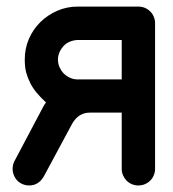

<svg xmlns="http://www.w3.org/2000/svg" viewBox="-20 -567 528 587"><path d="M402.8 -546.9Q413.6 -546.9 422.9 -543Q432.1 -539.1 439 -532.2Q446.3 -525.4 450.2 -515.6Q454.1 -506.3 454.1 -496.1V-50.8Q454.1 -40.5 450.2 -31.2Q446.3 -21.5 439 -14.6Q432.1 -7.8 422.9 -3.9Q413.6 0 402.8 0Q392.6 0 383.3 -3.9Q374 -7.8 367.2 -14.6Q360.4 -21.5 356 -31.2Q352.1 -40.5 352.1 -50.8V-222.7H254.9Q220.2 -222.7 200.7 -189L115.7 -30.8Q99.6 0 69.3 0Q58.6 0 49.3 -3.9Q40 -7.8 33.2 -14.6Q26.4 -21.5 22.5 -31.2Q18.6 -40.5 18.6 -50.8Q18.6 -65.9 25.9 -77.6L110.4 -237.3Q114.7 -246.1 120.6 -253.9Q104.5 -268.6 92.3 -283.2Q80.1 -297.9 72.3 -313.5Q64.5 -329.1 59.6 -346.7Q55.7 -364.3 55.7 -384.8Q55.7 -418.9 68.4 -448.2Q81.1 -477.5 103.5 -499.5Q126 -521.5 155.3 -534.2Q184.6 -546.9 217.8 -546.9ZM352.1 -324.2V-444.8H217.8Q204.6 -444.3 193.4 -439.5Q181.6 -434.6 173.8 -425.8Q166 -417 161.6 -406.7Q157.2 -396 157.2 -384.8Q157.2 -372.1 162.1 -361.3Q167 -350.6 174.8 -342.3Q183.6 -334 194.3 -329.1Q205.1 -324.2 217.8 -324.2Z"/></svg>

Font: Comfortaa
Style: Bold
Weight: 700
Designer: Johan Aakerlund
Foundry: Johan Aakerlund
Version: Version 2.001; ttfautohint (v1.4.1)